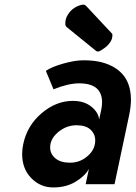

<svg xmlns="http://www.w3.org/2000/svg" viewBox="-20 -800 589 834"><path d="M397.5 -578.6 269.5 -682.6Q263.7 -687.5 263.7 -696.8Q263.7 -714.8 270.5 -728.5Q289.6 -766.6 331.5 -778.3Q336.9 -779.8 342.8 -779.8Q348.6 -779.8 353.5 -774.9L466.3 -654.3Q468.3 -652.3 468.3 -648.4Q468.3 -633.8 461.9 -622.1Q451.7 -604 434.6 -591.8Q413.1 -576.2 406.5 -576.2Q399.9 -576.2 397.5 -578.6ZM239.3 -231.4Q197.8 -200.2 197.8 -159.7Q197.8 -131.3 220.5 -112.3Q243.2 -93.3 283.7 -93.3Q324.2 -93.3 354.5 -117.2Q393.6 -147 393.6 -189.9Q393.6 -218.3 373 -237.1Q352.5 -255.9 312.5 -255.9Q272.5 -255.9 239.3 -231.4ZM323.7 -438Q276.4 -438 212.4 -412.1L179.2 -492.2Q204.6 -509.8 255.1 -523.9Q305.7 -538.1 342.3 -538.1Q378.9 -538.1 408.2 -532.5Q437.5 -526.9 463.9 -513.9Q490.2 -501 508.8 -481.4Q548.8 -439.5 548.8 -366.2Q548.8 -336.4 540.5 -297.4L477.5 0H352.1L366.2 -66.4Q349.1 -35.2 308.1 -10.5Q267.1 14.2 211.2 14.2Q155.3 14.2 115.7 -26.4Q76.2 -66.9 76.2 -130.9Q76.2 -153.3 81.1 -174.8Q98.1 -254.9 160.9 -308.3Q223.6 -361.8 296.9 -361.8Q345.2 -361.8 376.2 -337.2Q407.2 -312.5 410.6 -281.2L419.4 -321.3Q423.3 -338.4 423.3 -356Q423.3 -438 323.7 -438Z"/></svg>

Font: Tuffy
Style: BoldItalic
Weight: 700
Italic angle: -12°
Designer: Thatcher Ulrich, Karoly Barta, Michael Everson
Version: Version 001.271